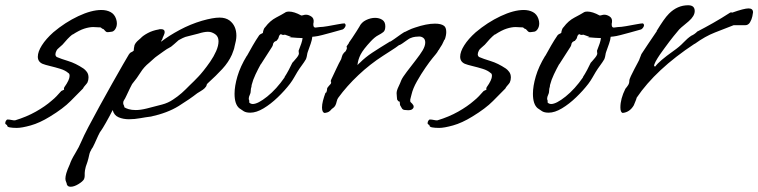

<svg xmlns="http://www.w3.org/2000/svg" viewBox="-85 -430 2887 731"><path d="M-21 57Q-37 57 -48 55Q-59 53 -58 46Q-60 46 -64 42L-65 40Q-65 32 -60 27L-59 26Q-58 25 -56 25Q-49 25 -40 27Q-31 29 -27 28Q16 15 51.5 -5Q87 -25 112 -47Q122 -55 130.5 -64Q139 -73 146 -81Q148 -84 152.5 -85.5Q157 -87 158 -88L159 -89Q159 -91 158.5 -92.5Q158 -94 160 -98Q180 -126 180 -141Q180 -150 175 -152Q164 -162 144.5 -168Q125 -174 106 -178.5Q87 -183 77 -187Q59 -195 59 -214Q59 -233 74.5 -257.5Q90 -282 118 -307Q163 -345 213 -368.5Q263 -392 301 -392Q321 -392 336 -384Q351 -376 357 -358Q360 -349 360 -341Q360 -328 353.5 -318.5Q347 -309 338 -309Q336 -309 330.5 -308Q325 -307 321 -308Q317 -310 313 -315Q309 -320 307 -320H306Q302 -322 300.5 -324Q299 -326 294 -326H290L270 -327Q255 -327 236 -321Q217 -315 191 -298V-299Q182 -292 172 -281.5Q162 -271 153 -260Q147 -254 139.5 -248Q132 -242 130 -237Q126 -229 126 -223Q126 -217 131 -213Q147 -206 175 -197.5Q203 -189 233 -169Q239 -165 245.5 -156.5Q252 -148 252 -135Q252 -125 248 -116Q245 -111 239 -104.5Q233 -98 231 -93L230 -92Q212 -74 184 -45.5Q156 -17 105 14Q66 38 32 47.5Q-2 57 -21 57Z M184 281Q173 281 170 273V274Q169 267 166.5 262Q164 257 164 250Q164 242 167.5 229.5Q171 217 181 195Q186 179 201 154.5Q216 130 226 106Q233 89 251.5 53.5Q270 18 294 -25.5Q318 -69 341.5 -111Q365 -153 383 -184Q401 -215 407 -225V-223Q408 -228 414.5 -231Q421 -234 424 -237Q424 -241 425 -247Q426 -253 427 -257V-258Q431 -267 437.5 -273Q444 -279 451 -285Q459 -294 477.5 -304Q496 -314 520 -318H519Q522 -319 528 -319Q542 -319 542 -308Q542 -303 539 -296.5Q536 -290 534 -285Q534 -282 531.5 -278.5Q529 -275 528 -271Q558 -294 599 -316Q640 -338 684 -351Q726 -363 751 -363Q774 -363 789 -352Q815 -332 815 -294Q815 -285 813 -274.5Q811 -264 808 -253Q807 -246 804.5 -239.5Q802 -233 798 -222Q785 -193 761.5 -167.5Q738 -142 706 -113Q702 -110 701.5 -105.5Q701 -101 694 -94Q689 -89 679 -83Q669 -77 666 -75Q638 -53 595.5 -26.5Q553 0 489 14H488Q471 16 449 20Q427 24 406 24Q384 24 366.5 16.5Q349 9 344 -11Q332 13 318 37.5Q304 62 300 67Q296 71 289 86Q282 101 275 117Q268 133 262 140H263Q257 148 254.5 160.5Q252 173 248 186Q240 207 238.5 218.5Q237 230 237.5 237Q238 244 235 252Q230 261 213.5 271Q197 281 184 281ZM432 -11Q450 -11 474 -17Q509 -26 532 -32Q555 -38 574 -51Q591 -62 607 -76Q611 -79 622 -90Q633 -101 637 -105Q647 -114 654 -121.5Q661 -129 670 -138Q677 -145 689.5 -160.5Q702 -176 715.5 -195.5Q729 -215 738 -235.5Q747 -256 747 -273Q747 -291 734 -300Q728 -304 721.5 -306.5Q715 -309 707 -309Q692 -309 670 -302Q648 -296 638.5 -294Q629 -292 621 -289.5Q613 -287 595 -277Q590 -273 577.5 -261.5Q565 -250 560 -249H561Q552 -245 537 -234Q522 -223 512 -216Q506 -212 497.5 -204Q489 -196 483 -191Q463 -175 450 -154Q437 -133 418 -110Q417 -109 410 -94.5Q403 -80 396.5 -66Q390 -52 388 -50Q384 -45 384 -38Q384 -33 386.5 -29Q389 -25 388 -22Q393 -18 404.5 -14.5Q416 -11 432 -11Z M868 -1Q852 -1 843 -6.5Q834 -12 826 -18Q808 -33 808 -73Q808 -102 819 -139.5Q830 -177 855 -218V-217Q866 -237 877.5 -257Q889 -277 902 -296Q906 -300 910 -301.5Q914 -303 916 -305Q916 -309 918.5 -316.5Q921 -324 925 -327Q943 -351 966 -363Q989 -375 1002 -383H1001Q1007 -386 1015 -386Q1035 -386 1062 -371Q1066 -371 1070.5 -372.5Q1075 -374 1080 -374Q1090 -374 1100.5 -367Q1111 -360 1109 -345Q1108 -342 1108 -340Q1108 -338 1108 -336Q1108 -325 1116 -325Q1120 -325 1124 -326Q1128 -327 1132 -327Q1143 -327 1163 -330.5Q1183 -334 1201.5 -337.5Q1220 -341 1227 -341Q1231 -338 1231 -334Q1231 -330 1227.5 -325Q1224 -320 1220 -318Q1220 -318 1207.5 -314.5Q1195 -311 1177 -306Q1159 -301 1141.5 -296.5Q1124 -292 1114 -291L1104 -290Q1103 -278 1098 -264Q1093 -250 1087 -233Q1085 -228 1084 -220.5Q1083 -213 1080 -205Q1073 -193 1064 -181Q1055 -169 1047 -156Q1041 -146 1034.5 -134.5Q1028 -123 1019 -111Q999 -85 972.5 -59.5Q946 -34 918.5 -17.5Q891 -1 868 -1ZM877 -34Q897 -34 932.5 -62.5Q968 -91 999 -136H998Q1006 -148 1014.5 -164Q1023 -180 1028 -191Q1028 -191 1033.5 -197Q1039 -203 1045 -210.5Q1051 -218 1052 -222Q1053 -224 1053 -227Q1053 -229 1052.5 -230.5Q1052 -232 1052 -236V-237Q1058 -252 1062 -264Q1066 -276 1067 -285Q1060 -285 1045 -286Q1030 -287 1020.5 -288Q1011 -289 1020 -289H1023Q1023 -290 1014 -293Q1005 -296 1000 -298Q997 -297 994 -297Q989 -297 986.5 -299Q984 -301 981 -298Q977 -294 976 -288Q975 -282 968 -275L967 -274Q967 -275 962 -272Q957 -269 958 -269L957 -267Q955 -266 954.5 -261.5Q954 -257 951 -252Q941 -236 929.5 -218.5Q918 -201 908 -185V-186Q898 -168 888 -147Q878 -126 873 -106Q873 -101 871.5 -96.5Q870 -92 870 -89V-88Q870 -77 866 -69Q862 -61 862 -53Q865 -46 864 -42.5Q863 -39 867 -37Q872 -34 877 -34Z M1150 0Q1141 -3 1141 -21Q1141 -32 1144.5 -46Q1148 -60 1155 -79V-76Q1157 -76 1159 -83Q1161 -90 1160 -91Q1161 -97 1168.5 -104.5Q1176 -112 1175 -113V-114Q1177 -118 1175 -119Q1173 -120 1176 -127Q1187 -150 1196 -169.5Q1205 -189 1214 -205Q1214 -205 1216 -212Q1218 -219 1221 -225V-223Q1222 -227 1226 -230.5Q1230 -234 1231 -235Q1236 -244 1236 -248Q1236 -250 1235 -250Q1234 -250 1234 -251Q1234 -252 1236 -255.5Q1238 -259 1244 -267H1243Q1247 -272 1255.5 -285Q1264 -298 1272.5 -311Q1281 -324 1283 -328Q1291 -345 1308.5 -353.5Q1326 -362 1343 -362Q1359 -362 1370.5 -354.5Q1382 -347 1382 -330Q1382 -314 1374.5 -308Q1367 -302 1354.5 -295.5Q1342 -289 1327 -273Q1298 -242 1288 -222.5Q1278 -203 1276 -182Q1280 -187 1285 -191Q1306 -212 1332.5 -229.5Q1359 -247 1400 -272H1402Q1403 -272 1415.5 -281Q1428 -290 1441.5 -299.5Q1455 -309 1458 -309Q1458 -309 1470 -315Q1482 -321 1495 -325Q1539 -340 1571 -340Q1594 -340 1605 -332Q1614 -326 1614 -308Q1614 -295 1608 -278V-280Q1607 -280 1604 -272.5Q1601 -265 1598 -260Q1596 -257 1591 -249Q1586 -241 1585 -239V-240Q1579 -229 1574 -223.5Q1569 -218 1562 -209Q1552 -197 1535 -172.5Q1518 -148 1502.5 -120.5Q1487 -93 1482 -71Q1481 -65 1478.5 -57.5Q1476 -50 1477 -45V-44Q1477 -42 1481 -38.5Q1485 -35 1486 -33Q1490 -29 1490 -24Q1490 -18 1483.5 -13.5Q1477 -9 1460 -11Q1449 -11 1445.5 -17Q1442 -23 1438 -30V-31Q1438 -33 1437.5 -35Q1437 -37 1437 -41Q1438 -43 1434.5 -43.5Q1431 -44 1427 -51Q1427 -51 1426 -61Q1425 -71 1425 -75Q1425 -85 1432 -99.5Q1439 -114 1443 -125Q1448 -136 1464 -157Q1480 -178 1497.5 -200.5Q1515 -223 1524 -238Q1534 -255 1534 -268Q1534 -280 1527 -285.5Q1520 -291 1511 -291Q1506 -291 1496.5 -290Q1487 -289 1478 -285Q1474 -284 1464.5 -277Q1455 -270 1446 -264Q1437 -258 1434 -258Q1427 -253 1421 -248.5Q1415 -244 1405 -238L1374 -218Q1324 -186 1279.5 -144Q1235 -102 1203 -58Q1199 -53 1197 -44Q1195 -35 1192 -29Q1188 -22 1184 -19.5Q1180 -17 1178 -15Q1170 -5 1162.5 -2.5Q1155 0 1150 0Z M1587 57Q1571 57 1560 55Q1549 53 1550 46Q1548 46 1544 42L1543 40Q1543 32 1548 27L1549 26Q1550 25 1552 25Q1559 25 1568 27Q1577 29 1581 28Q1624 15 1659.5 -5Q1695 -25 1720 -47Q1730 -55 1738.5 -64Q1747 -73 1754 -81Q1756 -84 1760.5 -85.5Q1765 -87 1766 -88L1767 -89Q1767 -91 1766.5 -92.5Q1766 -94 1768 -98Q1788 -126 1788 -141Q1788 -150 1783 -152Q1772 -162 1752.5 -168Q1733 -174 1714 -178.5Q1695 -183 1685 -187Q1667 -195 1667 -214Q1667 -233 1682.5 -257.5Q1698 -282 1726 -307Q1771 -345 1821 -368.5Q1871 -392 1909 -392Q1929 -392 1944 -384Q1959 -376 1965 -358Q1968 -349 1968 -341Q1968 -328 1961.5 -318.5Q1955 -309 1946 -309Q1944 -309 1938.5 -308Q1933 -307 1929 -308Q1925 -310 1921 -315Q1917 -320 1915 -320H1914Q1910 -322 1908.5 -324Q1907 -326 1902 -326H1898L1878 -327Q1863 -327 1844 -321Q1825 -315 1799 -298V-299Q1790 -292 1780 -281.5Q1770 -271 1761 -260Q1755 -254 1747.5 -248Q1740 -242 1738 -237Q1734 -229 1734 -223Q1734 -217 1739 -213Q1755 -206 1783 -197.5Q1811 -189 1841 -169Q1847 -165 1853.5 -156.5Q1860 -148 1860 -135Q1860 -125 1856 -116Q1853 -111 1847 -104.5Q1841 -98 1839 -93L1838 -92Q1820 -74 1792 -45.5Q1764 -17 1713 14Q1674 38 1640 47.5Q1606 57 1587 57Z M2004 -1Q1988 -1 1979 -6.5Q1970 -12 1962 -18Q1944 -33 1944 -73Q1944 -102 1955 -139.5Q1966 -177 1991 -218V-217Q2002 -237 2013.5 -257Q2025 -277 2038 -296Q2042 -300 2046 -301.5Q2050 -303 2052 -305Q2052 -309 2054.5 -316.5Q2057 -324 2061 -327Q2079 -351 2102 -363Q2125 -375 2138 -383H2137Q2143 -386 2151 -386Q2171 -386 2198 -371Q2202 -371 2206.5 -372.5Q2211 -374 2216 -374Q2226 -374 2236.5 -367Q2247 -360 2245 -345Q2244 -342 2244 -340Q2244 -338 2244 -336Q2244 -325 2252 -325Q2256 -325 2260 -326Q2264 -327 2268 -327Q2279 -327 2299 -330.5Q2319 -334 2337.5 -337.5Q2356 -341 2363 -341Q2367 -338 2367 -334Q2367 -330 2363.5 -325Q2360 -320 2356 -318Q2356 -318 2343.5 -314.5Q2331 -311 2313 -306Q2295 -301 2277.5 -296.5Q2260 -292 2250 -291L2240 -290Q2239 -278 2234 -264Q2229 -250 2223 -233Q2221 -228 2220 -220.5Q2219 -213 2216 -205Q2209 -193 2200 -181Q2191 -169 2183 -156Q2177 -146 2170.5 -134.5Q2164 -123 2155 -111Q2135 -85 2108.5 -59.5Q2082 -34 2054.5 -17.5Q2027 -1 2004 -1ZM2013 -34Q2033 -34 2068.5 -62.5Q2104 -91 2135 -136H2134Q2142 -148 2150.5 -164Q2159 -180 2164 -191Q2164 -191 2169.5 -197Q2175 -203 2181 -210.5Q2187 -218 2188 -222Q2189 -224 2189 -227Q2189 -229 2188.5 -230.5Q2188 -232 2188 -236V-237Q2194 -252 2198 -264Q2202 -276 2203 -285Q2196 -285 2181 -286Q2166 -287 2156.5 -288Q2147 -289 2156 -289H2159Q2159 -290 2150 -293Q2141 -296 2136 -298Q2133 -297 2130 -297Q2125 -297 2122.5 -299Q2120 -301 2117 -298Q2113 -294 2112 -288Q2111 -282 2104 -275L2103 -274Q2103 -275 2098 -272Q2093 -269 2094 -269L2093 -267Q2091 -266 2090.5 -261.5Q2090 -257 2087 -252Q2077 -236 2065.5 -218.5Q2054 -201 2044 -185V-186Q2034 -168 2024 -147Q2014 -126 2009 -106Q2009 -101 2007.5 -96.5Q2006 -92 2006 -89V-88Q2006 -77 2002 -69Q1998 -61 1998 -53Q2001 -46 2000 -42.5Q1999 -39 2003 -37Q2008 -34 2013 -34Z M2286 0Q2277 -2 2277 -21Q2277 -54 2296 -92Q2302 -99 2306.5 -106Q2311 -113 2311 -122Q2311 -128 2317 -140.5Q2323 -153 2330.5 -167.5Q2338 -182 2344 -193Q2350 -204 2350 -206Q2352 -211 2354.5 -217.5Q2357 -224 2357 -224Q2367 -239 2381.5 -261Q2396 -283 2416 -312H2415Q2429 -335 2440.5 -351.5Q2452 -368 2462 -378Q2494 -410 2535 -410Q2560 -410 2560 -388Q2560 -369 2537 -349Q2528 -341 2518.5 -333.5Q2509 -326 2501 -318Q2493 -309 2479 -291.5Q2465 -274 2446 -248Q2444 -245 2435.5 -233.5Q2427 -222 2418.5 -208.5Q2410 -195 2406.5 -185.5Q2403 -176 2410 -177Q2424 -197 2479 -236Q2502 -252 2517 -268Q2532 -284 2547 -294Q2552 -296 2558 -300Q2564 -304 2571 -311H2572Q2599 -325 2630 -342.5Q2661 -360 2695 -382Q2698 -384 2703 -382Q2748 -398 2765 -398Q2782 -398 2782 -383Q2782 -380 2779.5 -368Q2777 -356 2770.5 -345Q2764 -334 2752 -334H2708Q2675 -321 2637.5 -306.5Q2600 -292 2560 -263H2559Q2412 -166 2339 -58Q2338 -53 2335 -46Q2332 -39 2328 -29Q2313 -3 2286 0Z"/></svg>

Font: Vujahday Script
Style: Regular
Weight: 400
Designer: Robert E. Leuschke
Foundry: Robert E. Leuschke
Version: Version 1.010; ttfautohint (v1.8.3)